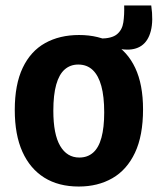

<svg xmlns="http://www.w3.org/2000/svg" viewBox="-20 -668 600 702"><path d="M435 -487 344 -496 346 -527Q389 -527 408 -543Q427 -559 431 -586.5Q435 -614 434 -648H533Q541 -592 531.5 -555Q522 -518 497.5 -501Q473 -484 435 -487ZM268 14Q194 14 142 -18.5Q90 -51 62 -113Q34 -175 34 -266Q34 -359 63 -420Q92 -481 145 -510.5Q198 -540 269 -540Q341 -540 393.5 -510Q446 -480 474.5 -419.5Q503 -359 503 -268Q503 -172 473.5 -109.5Q444 -47 391 -16.5Q338 14 268 14ZM270 -92Q300 -92 320.5 -110Q341 -128 351 -165Q361 -202 361 -257Q361 -315 350.5 -353.5Q340 -392 319 -412Q298 -432 266 -432Q237 -432 216.5 -414Q196 -396 185.5 -358.5Q175 -321 175 -263Q175 -177 200 -134.5Q225 -92 270 -92Z"/></svg>

Font: Bricolage Grotesque SemiCondensed
Style: Bold
Weight: 700
Width: 4
Designer: Mathieu Triay
Foundry: Atelier Triay
Version: Version 1.001;gftools[0.9.33.dev8+g029e19f]